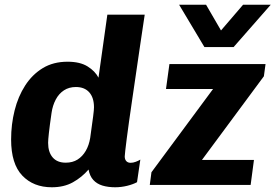

<svg xmlns="http://www.w3.org/2000/svg" viewBox="-20 -782 1165 812"><path d="M199 10Q121.5 10 74.2 -39.5Q27 -89 27 -192Q27 -256 41.8 -315Q56.5 -374 86.5 -420.5Q116.5 -467 161 -494Q205.5 -521 265.5 -521Q318.5 -521 350.5 -501Q382.5 -481 396.5 -453.5L434 -720H592Q582 -652.5 572.5 -589.2Q563 -526 554.8 -468.2Q546.5 -410.5 539 -360.2Q531.5 -310 525.8 -268.5Q520 -227 516 -195.8Q512 -164.5 509.8 -145.2Q507.5 -126 507.5 -120.5Q507.5 -108 514 -100.8Q520.5 -93.5 532.5 -93.5Q543 -93.5 554.2 -97.8Q565.5 -102 573.5 -107L559.5 -11.5Q543 -2.5 517.8 3.8Q492.5 10 467 10Q437 10 413.2 2.8Q389.5 -4.5 374.5 -21Q359.5 -37.5 354.5 -65Q326 -32 288.2 -11Q250.5 10 199 10ZM258 -94Q287 -94 308 -107.2Q329 -120.5 342.8 -144.2Q356.5 -168 361.5 -199Q370.5 -263 374 -290.5Q377.5 -318 377.5 -328Q377.5 -369 357.5 -391.5Q337.5 -414 301 -414Q272 -414 250.5 -400Q229 -386 215.8 -361Q202.5 -336 198 -304.5Q190 -249.5 186.8 -219.8Q183.5 -190 183.5 -178Q183.5 -138.5 202.8 -116.2Q222 -94 258 -94ZM613.5 0 620.5 -53.5 881 -405.5H682L696.5 -511H1103L1096 -459.5L834 -105.5H1054L1040 0ZM1125 -762 968 -583H844.5L737.5 -762H851.5L943.5 -603.5H872L1008 -762Z"/></svg>

Font: Chivo Medium
Style: Italic
Weight: 500
Italic angle: -8.05°
Designer: Hector Gatti
Foundry: Omnibus-Type
Version: Version 2.002